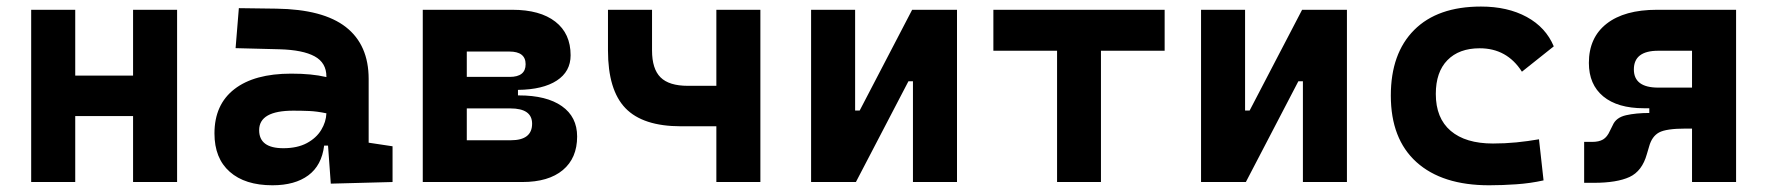

<svg xmlns="http://www.w3.org/2000/svg" viewBox="-20 -547 5313 577"><path d="M379.9 0V-198.2H206.1V0H73.7V-517.6H206.1V-319.8H379.9V-517.6H512.2V0Z M974.1 4.9 965.8 -109.4H954.1Q946.8 -49.8 906.5 -20Q866.2 9.8 798.8 9.8Q716.3 9.8 670.4 -30.8Q624.5 -71.3 624.5 -146Q624.5 -232.9 684.6 -279.3Q744.6 -325.7 855 -325.7Q887.2 -325.7 912.4 -323.2Q937.5 -320.8 960.9 -315.4V-316.9Q960.9 -358.4 925.5 -377.7Q890.1 -397 820.3 -398.9L688 -402.3L697.8 -522.5L810.5 -521Q951.2 -519 1019.5 -465.6Q1087.9 -412.1 1087.9 -309.6V-118.2L1159.7 -107.4V0ZM960.9 -206.5Q932.6 -212.4 909.7 -213.4Q886.7 -214.4 861.3 -214.4Q758.8 -214.4 758.8 -155.8Q758.8 -101.6 831.5 -101.6Q873.5 -101.6 902.1 -116.9Q930.7 -132.3 945.3 -156.5Q960 -180.7 960.9 -206.5Z M1250.5 0V-517.6H1519.5Q1603 -517.6 1648.9 -481.9Q1694.8 -446.3 1694.8 -380.9Q1694.8 -332 1653.3 -304.9Q1611.8 -277.8 1536.6 -276.9V-260.3H1539.1Q1622.6 -260.3 1668.5 -228Q1714.4 -195.8 1714.4 -136.7Q1714.4 -71.8 1671.4 -35.9Q1628.4 0 1549.8 0ZM1382.8 -125.5H1515.1Q1579.1 -125.5 1579.1 -175.3Q1579.1 -221.2 1513.7 -221.2H1382.8ZM1382.8 -315.9H1511.7Q1559.6 -315.9 1559.6 -354Q1559.6 -392.1 1510.7 -392.1H1382.8Z M2026.4 -167.5Q1912.1 -167.5 1859.6 -221.9Q1807.1 -276.4 1807.1 -395.5V-517.6H1939.5V-395.5Q1939.5 -339.8 1965.1 -314.5Q1990.7 -289.1 2046.9 -289.1H2132.8V-517.6H2265.1V0H2132.8V-167.5Z M2417.5 0V-517.6H2549.8V-214.8H2563.5L2721.2 -517.6H2856V0H2723.6V-302.7H2710L2552.2 0Z M3156.7 0V-394.5H2965.3V-517.6H3480V-394.5H3288.6V0Z M3589.4 0V-517.6H3721.7V-214.8H3735.4L3893.1 -517.6H4027.8V0H3895.5V-302.7H3881.8L3724.1 0Z M4455.1 9.8Q4314 9.8 4236.8 -59.8Q4159.7 -129.4 4159.7 -259.8Q4159.7 -386.7 4230 -457Q4300.3 -527.3 4430.7 -527.3Q4510.7 -527.3 4568.1 -496.1Q4625.5 -464.8 4649.4 -407.7L4553.7 -331.5Q4508.8 -401.9 4426.8 -401.9Q4364.7 -401.9 4329.8 -366.2Q4294.9 -330.6 4294.9 -264.6Q4294.9 -191.9 4339.6 -153.8Q4384.3 -115.7 4466.8 -115.7Q4502 -115.7 4536.9 -119.1Q4571.8 -122.6 4605 -128.4L4618.7 -4.9Q4579.1 3.9 4537.1 6.8Q4495.1 9.8 4455.1 9.8Z M4920.4 -221.7Q4841.3 -221.7 4798.1 -257.3Q4754.9 -293 4754.9 -357.9Q4754.9 -434.1 4808.3 -475.8Q4861.8 -517.6 4959.5 -517.6H5197.3V0H5064.9V-160.6H5045.9Q4987.3 -160.6 4965.8 -148.9Q4944.3 -137.2 4936 -106.9L4929.2 -84Q4915 -32.7 4877 -15.1Q4838.9 2.4 4770 2.4H4740.7V-120.6H4765.1Q4785.2 -120.6 4797.6 -127.9Q4810.1 -135.3 4818.4 -154.3L4826.7 -170.9Q4836.4 -193.8 4866.5 -200.7Q4896.5 -207.5 4936.5 -207.5V-221.7ZM5064.9 -283.7V-394.5H4963.4Q4890.1 -394.5 4890.1 -338.4Q4890.1 -283.7 4963.4 -283.7Z"/></svg>

Font: Cascadia Code NF
Style: Bold
Weight: 700
Monospace: yes
Designer: Aaron Bell
Foundry: Saja Typeworks
Version: Version 2404.023; ttfautohint (v1.8.4)